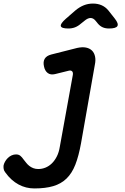

<svg xmlns="http://www.w3.org/2000/svg" viewBox="-80 -805 700 1078"><path d="M329 -385Q331 -399 324.5 -405Q318 -411 306 -408L229 -389Q204 -383 188 -395Q172 -407 167 -432Q161 -458 171 -475Q181 -492 208 -499L354 -536Q382 -542 402.5 -538Q423 -534 436 -521.5Q449 -509 453.5 -488.5Q458 -468 453 -444L375 -1Q362 71 343 119.5Q324 168 293.5 197.5Q263 227 219 240Q175 253 113 253Q89 253 67 247.5Q45 242 24.5 231Q4 220 -15 203Q-34 186 -51 162Q-58 153 -59.5 143Q-61 133 -60 124Q-58 114 -52 103Q-46 92 -36.5 82.5Q-27 73 -15 67.5Q-3 62 10 62Q25 62 34.5 70Q44 78 52 90Q60 100 67.5 109.5Q75 119 84.5 126.5Q94 134 106.5 139Q119 144 135 144Q156 144 175.5 136Q195 128 211 112.5Q227 97 239 73.5Q251 50 256 18ZM304 -645Q265 -645 261.5 -658.5Q258 -672 290 -700L344 -747Q367 -766 391 -775.5Q415 -785 442 -785Q469 -785 490.5 -775.5Q512 -766 528 -747L565 -700Q587 -672 579 -658.5Q571 -645 532 -645Q512 -645 497 -651.5Q482 -658 470 -672L457 -688Q444 -704 428.5 -704Q413 -704 394 -688L374 -672Q358 -658 341 -651.5Q324 -645 304 -645Z"/></svg>

Font: Maple Mono NL SemiBold
Style: Italic
Weight: 600
Italic angle: -10°
Monospace: yes
Designer: subframe7536
Version: Version 7.000